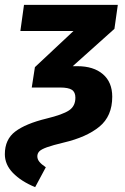

<svg xmlns="http://www.w3.org/2000/svg" viewBox="-45 -551 517 792"><path d="M-25 85Q-25 24 18 -8.5Q61 -41 147 -62Q213 -78 239.5 -95.5Q266 -113 266 -148Q266 -171 251.5 -180.5Q237 -190 203 -190H86L99 -274L258 -423H39L54 -531H441L427 -432L255 -278H274Q341 -278 379.5 -245Q418 -212 418 -152Q418 -72 365 -28.5Q312 15 218 37Q172 48 148.5 56.5Q125 65 117 73.5Q109 82 109 94Q109 106 117.5 116.5Q126 127 144 139L100 221Q42 197 8.5 162.5Q-25 128 -25 85Z"/></svg>

Font: Fira Sans Condensed
Style: Bold Italic
Weight: 700
Width: 3
Italic angle: -8°
Designer: Carrois Corporate & Edenspiekermann AG
Foundry: Carrois Corporate GbR & Edenspiekermann AG
Version: Version 4.203